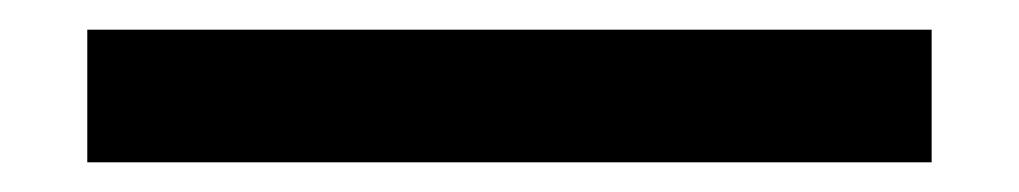

<svg xmlns="http://www.w3.org/2000/svg" viewBox="-20 82 690 130"><path d="M39.1 102.1H610.8V191.9H39.1Z"/></svg>

Font: Carme
Style: Regular
Weight: 400
Version: 1.000